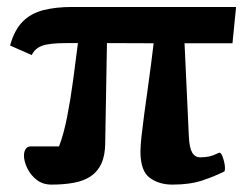

<svg xmlns="http://www.w3.org/2000/svg" viewBox="-20 -505 700 540"><path d="M125 14.2Q100.1 14.2 82.8 0.5Q65.4 -13.2 56.4 -32.5Q47.4 -51.8 47.4 -67.4Q47.4 -78.6 52.2 -85.9Q57.1 -93.3 66.4 -93.3H146Q159.2 -127.4 168.7 -175.8Q178.2 -224.1 185.5 -278.3Q192.9 -332.5 199.2 -383.8H166.5Q117.7 -383.8 97.7 -376Q77.6 -368.2 69.3 -350.1L8.3 -377Q20.5 -420.9 43.9 -444.3Q67.4 -467.8 102.3 -476.6Q137.2 -485.4 183.6 -485.4H644L633.8 -383.3H499L511.2 -120.6Q512.7 -89.4 520.5 -75.9Q528.3 -62.5 543.5 -62.5Q556.2 -62.5 567.9 -64.9Q579.6 -67.4 595.7 -75.2Q601.6 -78.1 607.2 -61Q612.8 -43.9 612.8 -31.7Q612.8 -23.9 610.4 -22.5Q582 -8.3 547.9 2.9Q513.7 14.2 464.8 14.2Q426.8 14.2 400.9 -5.1Q375 -24.4 375 -79.1Q375 -93.8 377.9 -121.1Q380.9 -148.4 385.5 -182.9Q390.1 -217.3 395.3 -253.9Q400.4 -290.5 404.8 -324.2Q409.2 -357.9 412.1 -383.3L280.8 -383.8L275.9 -101.1Q275.4 -66.9 264.9 -44.4Q254.4 -22 234.9 -9Q215.3 3.9 187.7 9Q160.2 14.2 125 14.2Z"/></svg>

Font: Gelasio
Style: Bold
Weight: 700
Designer: Eben Sorkin
Foundry: Eben Sorkin
Version: Version 1.008